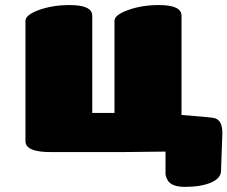

<svg xmlns="http://www.w3.org/2000/svg" viewBox="-20 -600 894 755"><path d="M630.9 -3.9Q628.4 -3.4 460 -2H186Q80.1 -0.5 80.1 -44.9V-518.1Q80.1 -541.5 133.8 -561Q187.5 -580.1 253.9 -580.1Q342.8 -580.1 342.8 -538.1V-155.8H430.2V-518.1Q430.2 -541.5 484.9 -561Q538.6 -580.1 605 -580.1Q693.8 -580.1 693.8 -538.1V-147.9Q792 -140.6 820.8 -136.2Q858.4 -128.9 854 -64L849.1 71.8Q849.1 100.6 810.1 117.7Q771 134.8 707 134.8Q658.2 134.8 641.1 111.8Q630.9 94.7 630.9 83Z"/></svg>

Font: GGS TheRock Black
Style: Regular
Weight: 900
Designer: Rodrigo Fuenzalida (2012); Goodgame Studios (2014)
Foundry: Rodrigo Fuenzalida,2012;  GGS,2014
Version: Version 1.002 | FøM Mod